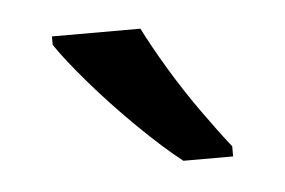

<svg xmlns="http://www.w3.org/2000/svg" viewBox="-28 -851 337 227"><g transform="rotate(-5 140.5 -737.0)"><path d="M145 -817Q156 -795 172.5 -767.5Q189 -740 207.5 -714Q226 -688 241 -669V-657H182Q159 -675 130 -703.5Q101 -732 76.5 -760.5Q52 -789 40 -807V-817Z"/></g></svg>

Font: Noto Sans Tamil UI
Style: Regular
Weight: 400
Designer: Jelle Bosma - Monotype Design Team
Foundry: Monotype Imaging Inc.
Version: Version 2.004; ttfautohint (v1.8.4.7-5d5b)